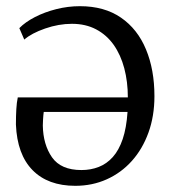

<svg xmlns="http://www.w3.org/2000/svg" viewBox="-20 -586 549 621"><path d="M223.5 15Q135 15 85.2 -35.8Q35.5 -86.5 31.5 -183Q31.5 -211.5 32.8 -233Q34 -254.5 37.5 -271H393.5Q393.5 -321.5 382 -365Q370.5 -408.5 347.8 -440.8Q325 -473 291 -491Q257 -509 212.5 -509Q170 -509 126 -493.8Q82 -478.5 58.5 -458L42.5 -495Q61.5 -514.5 93 -530.8Q124.5 -547 162.2 -556.5Q200 -566 238.5 -566Q317.5 -566 371.2 -529Q425 -492 452.2 -426.2Q479.5 -360.5 479.5 -275Q479.5 -210.5 460.2 -157.2Q441 -104 406.5 -65.5Q372 -27 325.2 -6Q278.5 15 223.5 15ZM243.5 -36Q273.5 -36 299.2 -46Q325 -56 344.8 -78Q364.5 -100 376.8 -136Q389 -172 392.5 -224H121.5Q120 -213.5 119.2 -198.8Q118.5 -184 118.5 -180Q119.5 -118.5 148.2 -77.2Q177 -36 243.5 -36Z"/></svg>

Font: Merriweather Light 18pt Light
Style: Regular
Weight: 300
Version: Version 2.100